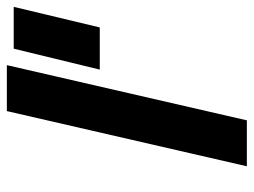

<svg xmlns="http://www.w3.org/2000/svg" viewBox="-110 -630 740 560"><g transform="rotate(-90 260.0 -350.0)"><path d="M520 -680 460 -429H337L398 -680ZM55 0 216 -700H350L189 0Z"/></g></svg>

Font: Titillium Web
Style: Bold Italic
Weight: 700
Italic angle: -13°
Version: Version 1.002;PS 57.000;hotconv 1.0.70;makeotf.lib2.5.55311